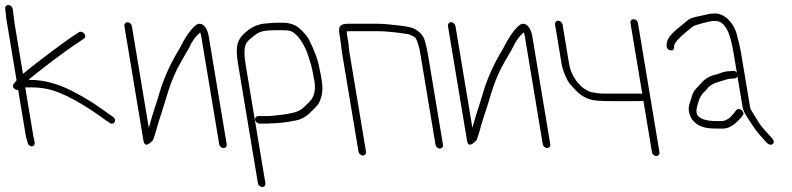

<svg xmlns="http://www.w3.org/2000/svg" viewBox="-41 -578 3171 769"><path d="M-20.4 -543 -19.4 -537C-16.7 -520.3 -17.6 -507.8 -12.4 -483L25.4 -256C23.6 -254.7 22.2 -253 21.2 -251L14.5 -243C2.9 -230.5 20.1 -215 31.7 -218L62.5 -33C63.4 -27.7 65.1 -21.7 67.5 -15L70.2 -5C71.5 2.7 80.4 9.4 88.3 8C105.2 5.1 95.2 -16.7 92.5 -33L60 -228H85C118.5 -228 149.2 -223.3 177 -213.9C242.1 -192 320 -142.1 376.2 -101L397.7 -86C414.7 -73.7 429.5 -97 411.7 -110L391.3 -124C345.8 -157.3 310.2 -181.7 246.9 -214C189.3 -243.3 133.7 -258 80 -258H73C79.4 -264 88 -271.2 99 -279.5C121.6 -296.7 156.5 -325.2 180.5 -342.5C208.7 -362.9 248.9 -393.6 280.2 -413L294.6 -423C311.4 -434.2 288.9 -458.1 275.2 -449L259.9 -439C231.2 -421.2 103.7 -327.1 51 -282L17.4 -484L10.6 -537L9.6 -543C8.3 -550.9 0 -558 -7.9 -558C-15.8 -558 -21.7 -550.9 -20.4 -543Z M457.1 -474 533.5 -15C536.9 5.7 547.7 7 565.7 -11C567.7 -13 569.6 -14.7 571.3 -16C576.1 -27.3 580.4 -40.3 584.3 -55C593.3 -88.6 604.9 -122.3 615.9 -157L632.7 -212C646.4 -255.4 663 -294 682.6 -327.6C702.2 -361.2 713.6 -381 716.6 -387C727.3 -411.8 741.9 -432.2 760.4 -448C762.3 -444.7 763.7 -440.3 764.6 -435L837 0C838.3 7.9 846.6 15 854.5 15C862.4 15 868.3 7.9 867 0L794.6 -435C789.6 -464.8 770 -494.5 744.4 -478C722.7 -460.4 700.1 -428.1 676.6 -381C645.7 -330.6 621.4 -278.6 603.5 -225L586.7 -170C573.8 -131.3 563.2 -96.7 555 -66L487.1 -474C485.7 -481.9 477.5 -489 469.6 -489C461.6 -489 455.7 -481.9 457.1 -474Z M1022 156 942.9 -319C937 -354.3 936.5 -379.3 941.4 -394C943 -403.5 950.7 -413.9 964.6 -425.1C1001.6 -455.1 1004.2 -457 1090 -457C1106.7 -457 1118.6 -455.5 1125.7 -452.5C1154 -440.6 1181.4 -392.4 1192.4 -358C1202 -327.9 1207.5 -315.3 1215 -270C1225.6 -225.5 1220.4 -192.7 1199.4 -171.5C1184.5 -156.4 1173.3 -142.9 1153 -132.9C1132.8 -122.9 1058 -113 1025.2 -113H993.2C985.3 -113 979.4 -105.9 980.7 -98C982 -90.1 990.3 -83 998.2 -83H1030.2C1035.5 -83 1040.8 -83.3 1046 -84C1074 -84 1107.3 -88 1146 -96C1167.6 -100.5 1187.4 -112.1 1205.2 -131C1223 -146.9 1234.1 -159.9 1238.5 -169.9C1254 -204.8 1254.5 -232.6 1238.4 -304C1232.8 -337.2 1218.7 -376 1196 -420.3C1190.1 -431.9 1178.3 -445.9 1160.7 -462.3C1143.1 -478.8 1119.8 -487 1090.9 -487H1070.9C1061.6 -487 1049.7 -486.3 1035.2 -485C1024.4 -484 1024.4 -484 1013.6 -483C989 -479.1 967 -469.2 947.6 -453.1C907.5 -420.2 900.4 -393.9 912.9 -319L992 156C993.3 163.9 1001.6 171 1009.5 171C1017.4 171 1023.3 163.9 1022 156Z M1425 30 1358.5 -369C1356.8 -379.7 1355.6 -391 1354.9 -403L1349.2 -437C1348.3 -442.3 1347.8 -447.3 1347.7 -452C1350.9 -452.7 1355.2 -453 1360.6 -453H1476.6C1502.9 -453 1540.4 -449.3 1589.1 -442C1597.7 -440.8 1608.2 -436.4 1620.6 -429C1626.5 -423.9 1633 -406.9 1640 -378L1703.3 2C1704.7 9.9 1712.9 17 1720.8 17C1728.8 17 1734.7 9.9 1733.3 2L1675.2 -347C1668 -390 1661.4 -417.1 1655.2 -428.3C1644.6 -447.3 1623.3 -464 1602.6 -468.3C1589.6 -471 1589.6 -471 1582.3 -472.5C1577.5 -473.5 1570 -474.5 1559.9 -475.6C1537.1 -477.9 1498.2 -483 1471.6 -483H1355.6C1316.3 -483 1313.9 -469 1319.2 -437L1322.1 -420L1328.5 -369L1395 30C1396.3 37.9 1404.6 45 1412.5 45C1420.4 45 1426.3 37.9 1425 30Z M1753.1 -474 1829.5 -15C1832.9 5.7 1843.7 7 1861.7 -11C1863.7 -13 1865.6 -14.7 1867.3 -16C1872.1 -27.3 1876.4 -40.3 1880.3 -55C1889.3 -88.6 1900.9 -122.3 1911.9 -157L1928.7 -212C1942.4 -255.4 1959 -294 1978.6 -327.6C1998.2 -361.2 2009.6 -381 2012.6 -387C2023.3 -411.8 2037.9 -432.2 2056.4 -448C2058.3 -444.7 2059.7 -440.3 2060.6 -435L2133 0C2134.3 7.9 2142.6 15 2150.5 15C2158.4 15 2164.3 7.9 2163 0L2090.6 -435C2085.6 -464.8 2066 -494.5 2040.4 -478C2018.7 -460.4 1996.1 -428.1 1972.6 -381C1941.7 -330.6 1917.4 -278.6 1899.5 -225L1882.7 -170C1869.8 -131.3 1859.2 -96.7 1851 -66L1783.1 -474C1781.7 -481.9 1773.5 -489 1765.6 -489C1757.6 -489 1751.7 -481.9 1753.1 -474Z M2484.1 -486 2531.4 -202C2529.2 -202.7 2527.5 -203 2526.2 -203H2375.7C2364.7 -203 2352.3 -204.3 2338.5 -207L2323 -210C2319.6 -210.7 2312.8 -214.1 2302.7 -220.4C2273.8 -238.3 2245.7 -277.9 2238.5 -321L2212.1 -480C2210.7 -487.9 2202.5 -495 2194.6 -495C2186.6 -495 2180.7 -487.9 2182.1 -480L2208.5 -321C2211.6 -302.4 2219.5 -280.8 2232.1 -256.2C2236.8 -246.9 2247 -234.6 2262.5 -219C2280.8 -198.3 2303 -184.6 2329.4 -178C2342.6 -174.7 2371.6 -173 2416.4 -173H2495.9C2520.8 -173 2534.1 -173.3 2536 -174L2570.3 32C2571.6 39.9 2579.9 47 2587.8 47C2595.7 47 2601.6 39.9 2600.3 32L2514.1 -486C2512.6 -494.8 2505 -501 2496.6 -501C2488.1 -501 2482.6 -494.8 2484.1 -486Z M2643.3 -376.5C2654.3 -373.9 2659.6 -380 2659.2 -395C2661.4 -408.1 2680.4 -428.9 2716.3 -457.5C2724.3 -463.8 2730 -468.5 2733.5 -471.5C2740.7 -477.7 2801.5 -494 2817.2 -494C2828.2 -494 2835.2 -493.3 2838.1 -492C2877.2 -477.3 2889.4 -412.1 2899.2 -353L2910.4 -286C2906.7 -292 2901.6 -294.7 2895 -294L2883.2 -293C2870.1 -293 2856.9 -290.3 2843.5 -285L2829.4 -280C2803.3 -275.1 2782 -262.8 2765.5 -243C2761.6 -238.3 2755.5 -231.7 2747.2 -223.1C2738.9 -214.4 2733 -203.8 2729.6 -191.1C2726.1 -178.4 2723.4 -169.7 2721.5 -165C2712 -141.6 2719.8 -108.7 2738.9 -90.5C2762.5 -68.1 2787.1 -63 2834.5 -63H2854C2860.3 -63 2867 -64 2874 -66C2901.7 -77.9 2911.5 -90.6 2927.2 -107L2933.7 -116C2945.1 -129.7 2920.3 -150 2908.2 -137L2901.5 -129C2884.5 -105 2866.8 -93 2848.5 -93H2830.5C2794.3 -93 2770 -99 2757.5 -111C2739.5 -126.5 2752.7 -155.9 2757.7 -174.2C2760.4 -184.3 2766.7 -195.2 2776.5 -207C2781.8 -211.7 2786.3 -216.3 2790.2 -221C2799.3 -234.7 2816.6 -244.9 2842.1 -251.5C2855.3 -254.9 2872.4 -263 2890.2 -263L2902 -264C2907.3 -264.7 2910.8 -267.7 2912.5 -273L2933.4 -148C2935.1 -137.3 2942 -123 2954 -105C2987.7 -54.4 2980.6 -60.4 3030.5 -6C3046.9 11.9 3069.3 -4.6 3051.5 -24C3035.8 -41.2 3032.1 -45.7 3018.2 -60.8C3002.5 -77.9 2990.5 -99.9 2978 -120L2967.8 -136.5C2965.5 -140.2 2964 -144 2963.4 -148L2929.2 -353C2922.1 -395.6 2918.6 -406.5 2909.9 -440.8C2898.4 -486.1 2861.1 -524 2824.2 -524C2797.2 -524 2793.7 -520 2759.3 -513.3C2737.2 -509 2722.8 -504.3 2716.2 -499C2701.7 -487.3 2686.2 -474.2 2671.1 -462C2643.4 -438.9 2629.5 -418.6 2629.2 -401C2627.6 -387.3 2632.3 -379.1 2643.3 -376.5Z"/></svg>

Font: MewTooHand
Style: Lta
Weight: 400
Designer: Mew Too, Robert Jablonski
Version: Version 0.77